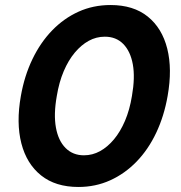

<svg xmlns="http://www.w3.org/2000/svg" viewBox="-20 -732 720 764"><path d="M292 12Q201 12 143.5 -34Q86 -80 65 -161.5Q44 -243 63 -350Q77 -430 109 -496.5Q141 -563 187.5 -611Q234 -659 292.5 -685.5Q351 -712 420 -712Q511 -712 568 -666Q625 -620 645.5 -538.5Q666 -457 647 -350Q633 -270 601.5 -203.5Q570 -137 523.5 -89Q477 -41 418.5 -14.5Q360 12 292 12ZM314 -114Q348 -114 378 -130.5Q408 -147 433.5 -177.5Q459 -208 477.5 -251.5Q496 -295 505 -350Q518 -424 508.5 -476Q499 -528 470.5 -557Q442 -586 397 -586Q363 -586 333 -569.5Q303 -553 277.5 -522.5Q252 -492 233.5 -448.5Q215 -405 206 -350Q193 -277 202.5 -224.5Q212 -172 241 -143Q270 -114 314 -114Z"/></svg>

Font: DM Sans 9pt ExtraBold
Style: Italic
Weight: 800
Italic angle: -10°
Version: Version 4.004;gftools[0.9.30]